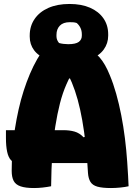

<svg xmlns="http://www.w3.org/2000/svg" viewBox="-20 -940 690 969"><path d="M10 -283H301Q331 -283 356 -276Q381 -269 402 -247L469 -272L462 -117H72Q49 -117 35.5 -131.5Q22 -146 16 -174.5Q10 -203 10 -243ZM238 0Q218 4 195.5 6.5Q173 9 152 9Q109 9 84 0.5Q59 -8 49 -27Q39 -46 39 -78Q39 -131 43 -184Q47 -237 55 -288Q63 -339 74 -388Q85 -437 99.5 -482Q114 -527 131 -567Q148 -607 167.5 -641Q187 -675 208 -701Q234 -706 259 -708Q284 -710 312 -710Q372 -710 413 -696.5Q454 -683 482.5 -650.5Q511 -618 534 -561Q552 -518 566.5 -466.5Q581 -415 592 -358.5Q603 -302 610.5 -242Q618 -182 622 -123Q625 -79 626.5 -52Q628 -25 629 0Q612 4 587.5 6.5Q563 9 540 9Q496 9 471.5 2Q447 -5 436.5 -22Q426 -39 424 -67Q420 -144 412.5 -210.5Q405 -277 395 -333.5Q385 -390 372 -437Q359 -484 342.5 -523.5Q326 -563 307 -595L371 -544H291L358 -596Q335 -559 315.5 -515Q296 -471 282.5 -418Q269 -365 259 -301.5Q249 -238 244 -163.5Q239 -89 238 0ZM331 -920Q391 -920 434.5 -901Q478 -882 502 -847.5Q526 -813 526 -767V-760Q526 -721 503.5 -690Q481 -659 437 -642Q393 -625 325 -625Q260 -625 217 -641Q174 -657 152 -686.5Q130 -716 130 -755V-761Q130 -808 154.5 -844Q179 -880 224 -900Q269 -920 331 -920ZM332 -828Q299 -828 282 -810.5Q265 -793 265 -764V-757Q265 -747 268.5 -738.5Q272 -730 278 -723Q288 -720 300.5 -718.5Q313 -717 324 -717Q362 -717 377.5 -728.5Q393 -740 393 -760V-767Q393 -785 386 -799.5Q379 -814 367 -824Q358 -827 349.5 -827.5Q341 -828 332 -828Z"/></svg>

Font: Recursive Casual Black
Style: Regular
Weight: 900
Version: Version 1.047